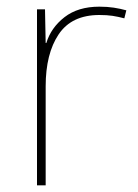

<svg xmlns="http://www.w3.org/2000/svg" viewBox="-20 -556 415 576"><path d="M278 -536Q302 -536 321.5 -533Q341 -530 359 -525L353 -501Q334 -506 317.5 -508.5Q301 -511 278 -511Q195 -511 156 -453Q117 -395 117 -297V0H91V-528H115L117 -427H119Q133 -473 173.5 -504.5Q214 -536 278 -536Z"/></svg>

Font: Noto Sans Syriac Western Thin
Style: Regular
Weight: 100
Designer: Patrick Giasson and the Monotype Design Team
Foundry: Monotype Imaging Inc.
Version: Version 3.000; ttfautohint (v1.8.4.7-5d5b)